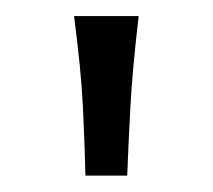

<svg xmlns="http://www.w3.org/2000/svg" viewBox="-20 -600 264 238"><path d="M85.9 -382.3Q85 -421.4 82.8 -467Q80.6 -512.7 71.8 -580.1H151.9Q144 -512.7 141.6 -467Q139.2 -421.4 137.7 -382.3Z"/></svg>

Font: Harmattan Medium
Style: Regular
Weight: 500
Designer: George W. Nuss III and SIL International
Foundry: SIL International
Version: Version 4.000